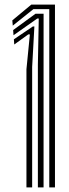

<svg xmlns="http://www.w3.org/2000/svg" viewBox="-20 -820 304 840"><path d="M195.6 0V-779.9H126L35.9 -707.8L33.9 -730.9L117.1 -800H220.5V0ZM95.7 0V-516.9L110.7 -669.3L104 -669.7L42.4 -625.3L40.7 -648L123.8 -704.2H130.4L120.7 -526.9V0ZM145.7 0V-536.9L149.6 -738.8H142.9L39.1 -665.8L37.5 -688.4L135.2 -759.8H170.7L170.6 -546.9V0Z"/></svg>

Font: Big Shoulders Inline Thin
Style: Regular
Weight: 100
Designer: Patric King
Foundry: XO Type Co
Version: Version 2.002